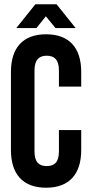

<svg xmlns="http://www.w3.org/2000/svg" viewBox="-20 -868 426 896"><path d="M255 -261V-161C255 -110 233 -93 198 -93C163 -93 141 -110 141 -161V-539C141 -590 163 -608 198 -608C233 -608 255 -590 255 -539V-464H359V-532C359 -645 303 -708 195 -708C87 -708 31 -645 31 -532V-168C31 -55 87 8 195 8C303 8 359 -55 359 -168V-261ZM150 -737 194 -792 239 -737H333L244 -848H145L56 -737Z"/></svg>

Font: Bebas Neue
Style: Bold
Weight: 700
Designer: Ryoichi Tsunekawa
Foundry: Ryoichi Tsunekawa
Version: Version 1.300